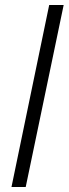

<svg xmlns="http://www.w3.org/2000/svg" viewBox="-20 -749 275 769"><path d="M177 -729H235L83 0H26Z"/></svg>

Font: Mona Sans Light
Style: Italic
Weight: 300
Italic angle: -11.7°
Designer: Deni Anggara
Foundry: GitHub
Version: Version 2.000